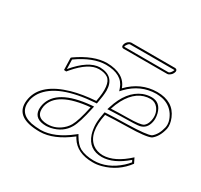

<svg xmlns="http://www.w3.org/2000/svg" viewBox="-128 -748 968 924"><g transform="rotate(30 356.5 -286.0)"><path d="M285.6 -394Q229.5 -394 163.1 -316.4Q158.2 -310.5 153.8 -305.2L141.1 -306.2L139.2 -373L143.1 -377Q231 -438.5 304.2 -439Q401.9 -437.5 426.3 -369.1Q493.2 -438.5 583.5 -439Q673.8 -439 703.6 -366.7Q716.8 -334.5 711.9 -309.1Q700.2 -259.3 670.4 -236.8Q644 -223.6 544.9 -222.2Q464.8 -220.7 420.4 -217.8Q396.5 -105 450.7 -62Q474.1 -44.4 507.3 -43.9Q572.8 -44.9 645 -111.8L658.7 -84Q609.4 -18.1 530.3 3.4Q505.4 10.3 481.9 9.8Q395 9.8 358.4 -48.8Q356 -52.7 352.5 -59.1Q265.1 9.3 188 9.8Q54.7 9.8 57.6 -78.1Q58.1 -89.4 60.5 -101.1Q80.1 -193.8 220.2 -233.9Q277.8 -250 350.1 -254.9Q370.1 -356 335.4 -381.3Q317.4 -394 285.6 -394ZM429.7 -257.8Q466.3 -259.8 521 -260.3Q590.8 -260.7 606.9 -271Q621.6 -281.7 627 -306.2Q635.3 -344.7 613.8 -373.5Q597.7 -393.6 572.8 -394Q497.1 -394 451.2 -309.6Q438.5 -285.6 429.7 -257.8ZM341.8 -214.8Q164.1 -198.2 143.6 -106Q131.8 -41 200.7 -40Q252 -40 289.6 -78.1Q299.8 -88.9 306.2 -100.1Q324.2 -131.3 341.8 -214.8ZM580.6 -538.1H336.4Q324.7 -539.6 326.7 -553.2Q330.1 -570.3 346.2 -579.1Q351.1 -581.5 354.5 -582H599.6Q612.3 -580.6 610.8 -567.9Q606.9 -549.8 589.4 -540.5Q585 -538.1 580.6 -538.1ZM285.6 -403.8Q367.2 -401.9 368.2 -321.8Q367.7 -293.9 359.9 -252.9L358.4 -245.6L351.1 -245.1Q150.9 -231.4 88.9 -142.1Q75.2 -121.1 70.3 -99.1Q55.7 -22.5 135.3 -4.9Q158.7 -0.5 188 0Q262.7 -1 346.2 -66.9L355.5 -74.2L361.3 -64Q382.3 -28.3 405.3 -16.1Q435.5 -0.5 481.9 0Q557.1 0 622.6 -59.1Q636.7 -72.3 647 -85L641.6 -95.7Q571.3 -34.7 507.3 -34.2Q434.6 -34.2 411.6 -103.5Q403.8 -128.9 403.3 -158.7Q403.8 -188 410.6 -220.2L412.1 -227.5L419.9 -228Q466.8 -230.5 538.6 -231.9Q641.6 -234.4 665 -245.6Q691.9 -266.6 702.1 -311Q709 -343.3 685.5 -379.9Q661.1 -416 616.7 -425.8Q600.6 -428.7 583.5 -429.2Q497.1 -428.2 433.6 -362.3L422.4 -350.1L417 -365.7Q395 -428.7 304.2 -429.2Q233.4 -428.7 149.4 -369.1L150.9 -316.9Q223.1 -402.8 285.6 -403.8ZM430.2 -248 416 -247.1 420.4 -260.7Q452.6 -365.2 525.9 -395Q548.8 -403.8 572.8 -403.8Q621.1 -403.8 635.3 -350.1Q638.7 -335.9 638.7 -322.3Q638.7 -312 636.7 -303.7Q627.9 -263.2 592.8 -254.9Q577.1 -251 486.8 -250Q456.1 -249.5 430.2 -248ZM340.8 -225.1 354.5 -226.1 351.6 -212.9Q333.5 -127.4 314.9 -95.2Q286.6 -45.9 225.1 -32.7Q211.9 -30.3 200.7 -29.8Q134.8 -29.8 131.3 -81.1Q131.3 -84 131.3 -85.9Q131.3 -96.7 133.8 -107.9Q156.7 -208.5 340.8 -225.1ZM580.6 -547.9Q588.9 -547.9 598.1 -563.5Q600.1 -567.4 601.1 -569.8V-571.8H599.6H354.5Q348.1 -571.8 339.4 -557.6Q336.9 -553.7 336.4 -550.8Q335.9 -549.3 336.4 -547.9Z"/></g></svg>

Font: Linux Biolinum Outline O
Style: Italic
Weight: 400
Italic angle: -12°
Designer: Philipp H. Poll
Foundry: Philipp H. Poll
Version: Version 0.6.2